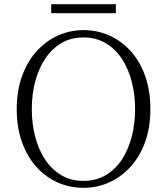

<svg xmlns="http://www.w3.org/2000/svg" viewBox="-20 -883 799 918"><path d="M225 -820V-863H534V-820ZM379 15Q314 15 256 -10.5Q198 -36 154 -85Q110 -134 85 -203.5Q60 -273 60 -361Q60 -448 85 -518Q110 -588 154 -637Q198 -686 256 -712.5Q314 -739 379 -739Q445 -739 502.5 -713.5Q560 -688 604.5 -639Q649 -590 674 -520Q699 -450 699 -361Q699 -274 674 -204.5Q649 -135 604.5 -86Q560 -37 502.5 -11Q445 15 379 15ZM379 -18Q439 -18 485.5 -45.5Q532 -73 563 -120.5Q594 -168 610 -230Q626 -292 626 -361Q626 -430 610 -492Q594 -554 563 -601.5Q532 -649 485.5 -676.5Q439 -704 379 -704Q319 -704 273 -676.5Q227 -649 195.5 -601.5Q164 -554 148 -492Q132 -430 132 -361Q132 -292 148 -230Q164 -168 195.5 -120.5Q227 -73 273 -45.5Q319 -18 379 -18Z"/></svg>

Font: Noto Serif JP ExtraLight
Style: Regular
Weight: 200
Designer: Ryoko NISHIZUKA  (kana & ideographs); Frank Grießhammer (Latin, Greek & Cyrillic); Wenlong ZHANG  (bopomofo); Sandoll Co
Foundry: Adobe
Version: Version 2.002-H1;hotconv 1.1.0;makeotfexe 2.6.0